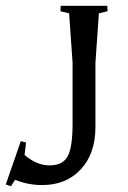

<svg xmlns="http://www.w3.org/2000/svg" viewBox="-30 -625 442 664"><path d="M300 -407V-185Q300 -94 249.5 -39.5Q199 15 116 15Q67 15 22 -3L8 19L-10 13L42 -137L60 -132L55 -89Q97 -53 141.5 -53Q186 -53 203.5 -83.5Q221 -114 221 -198V-408L209 -579L179 -586L180 -605H341L342 -586L312 -579Z"/></svg>

Font: Balthazar
Style: Regular
Weight: 400
Designer: Dario Manuel Muhafara
Foundry: Dario Manuel Muhafara
Version: Version 1.000